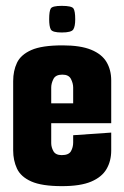

<svg xmlns="http://www.w3.org/2000/svg" viewBox="-20 -631 425 656"><path d="M192 5Q123 5 87 -11Q51 -27 38 -55Q25 -83 25 -117V-354Q25 -389 38 -416.5Q51 -444 87 -460Q123 -476 194 -476Q255 -476 291.5 -461Q328 -446 344 -419Q360 -392 360 -356V-271L230 -262V-332Q230 -346 222.5 -361Q215 -376 193 -376Q170 -376 162.5 -361Q155 -346 155 -332V-142Q155 -128 162.5 -114.5Q170 -101 191 -101Q215 -101 222.5 -114.5Q230 -128 230 -144V-169L360 -178V-117Q360 -81 344 -53.5Q328 -26 291.5 -10.5Q255 5 192 5ZM40 -210V-278H360V-210ZM191 -520Q159 -520 153.5 -530.5Q148 -541 148 -565Q148 -593 153.5 -602Q159 -611 191 -611Q225 -611 231 -602Q237 -593 237 -565Q237 -541 230.5 -530.5Q224 -520 191 -520Z"/></svg>

Font: Smooch Sans Thin ExtraBold
Style: Regular
Weight: 800
Version: Version 1.010